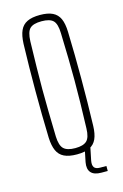

<svg xmlns="http://www.w3.org/2000/svg" viewBox="-112 -657 519 813"><g transform="rotate(-15 148.0 -250.0)"><path d="M148.5 5.5Q113.5 5.5 92.5 -4.8Q71.5 -15 61.8 -36.8Q52 -58.5 50.5 -93.5Q49 -144 48.2 -195.8Q47.5 -247.5 47.5 -299.5Q47.5 -351.5 48.2 -403.2Q49 -455 50.5 -505.5Q52 -541.5 61.8 -563.2Q71.5 -585 92.5 -595.2Q113.5 -605.5 148.5 -605.5Q183.5 -605.5 204.2 -595.2Q225 -585 234.8 -563.2Q244.5 -541.5 245.5 -505.5Q247 -455 247.8 -403.2Q248.5 -351.5 248.5 -299.8Q248.5 -248 247.8 -196.2Q247 -144.5 245.5 -93.5Q244.5 -58.5 234.8 -36.8Q225 -15 204.2 -4.8Q183.5 5.5 148.5 5.5ZM148.5 -22Q183.5 -22 198.8 -36.5Q214 -51 215 -90.5Q217 -151.5 218 -202Q219 -252.5 219 -299.8Q219 -347 218 -397.2Q217 -447.5 215 -508.5Q214 -549 199.2 -563.5Q184.5 -578 148.5 -578Q112 -578 97.2 -563.5Q82.5 -549 81 -508.5Q79.5 -447.5 78.5 -397.2Q77.5 -347 77.5 -299.8Q77.5 -252.5 78.5 -202Q79.5 -151.5 81 -90.5Q82.5 -51 97.8 -36.5Q113 -22 148.5 -22ZM255.5 107H228Q196 107 182.5 91.5Q169 76 174.5 46.5L186 -9.5H210.5L199 46.5Q195.5 66 202.2 75.5Q209 85 228 85H255.5Z"/></g></svg>

Font: Big Shoulders Display Thin ExtraLight
Style: Regular
Weight: 250
Version: Version 2.002